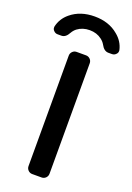

<svg xmlns="http://www.w3.org/2000/svg" viewBox="-202 -1041 744 1082"><g transform="rotate(20 170.0 -499.5)"><path d="M140.6 -21.5Q127 -21.5 116.7 -31.7Q106.4 -42 106.4 -56.6V-718.8Q106.4 -733.4 116.7 -743.7Q127 -753.9 140.6 -753.9H197.3Q211.9 -753.9 222.2 -743.7Q232.4 -733.4 232.4 -718.8V-56.6Q232.4 -42 222.2 -31.7Q211.9 -21.5 197.3 -21.5ZM364.3 -844.7Q364.3 -841.8 364.3 -838.9Q364.3 -829.1 356.4 -821.3Q346.7 -810.5 332 -810.5H310.5Q284.2 -810.5 266.6 -843.8Q257.8 -859.4 242.2 -871.1Q211.9 -894.5 169.4 -894.5Q127 -894.5 95.7 -871.1Q81.1 -859.4 72.3 -843.8Q54.7 -810.5 29.3 -810.5H5.9Q-7.8 -810.5 -17.6 -821.3Q-25.4 -829.1 -25.4 -838.9Q-25.4 -841.8 -25.4 -844.7Q-14.6 -895.5 27.3 -929.7Q84 -976.6 169.4 -976.6Q254.9 -976.6 310.5 -929.7Q353.5 -895.5 364.3 -844.7Z"/></g></svg>

Font: Gen Jyuu GothicL Medium
Style: Regular
Weight: 500
Designer: [Source Han Sans]
Ryoko NISHIZUKA  (kana & ideographs); Paul D. Hunt (Latin, Greek & Cyrillic); Wenlong ZHANG  (bopomofo
Version: Version 1.002.20150607